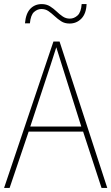

<svg xmlns="http://www.w3.org/2000/svg" viewBox="-20 -918 544 938"><path d="M476 0 386 -275H120L27 0H0L241 -715H271L504 0ZM282 -601Q276 -621 269.5 -641Q263 -661 255 -687Q248 -665 241 -643.5Q234 -622 227 -600L128 -300H377ZM102 -804Q106 -852 128 -875Q150 -898 184 -898Q207 -898 224.5 -887Q242 -876 256.5 -862Q271 -848 286.5 -837.5Q302 -827 321 -827Q342 -827 359 -842.5Q376 -858 379 -898H403Q401 -851 377.5 -827Q354 -803 320 -803Q296 -803 279 -814Q262 -825 247 -839Q232 -853 217 -863.5Q202 -874 182 -874Q163 -874 146.5 -859.5Q130 -845 126 -804Z"/></svg>

Font: Noto Sans Myanmar SemiCondensed Thin
Style: Regular
Weight: 100
Width: 4
Designer: Monotype Design Team
Foundry: Monotype Imaging Inc.
Version: Version 2.107; ttfautohint (v1.8.4.7-5d5b)